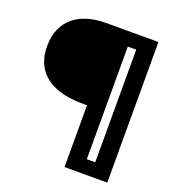

<svg xmlns="http://www.w3.org/2000/svg" viewBox="-145 -776 965 1051"><g transform="rotate(20 337.0 -250.5)"><path d="M349 159V-201H324Q229 -201 164.5 -227.5Q100 -254 66.5 -305Q33 -356 33 -431Q33 -490 52.5 -533Q72 -576 107 -604.5Q142 -633 189.5 -646.5Q237 -660 292 -660H449V159ZM389 159V77H564V159ZM498 159V-660H598V159ZM370 -579V-660H585V-579Z"/></g></svg>

Font: Bricolage Grotesque 20pt SemiBold
Style: Regular
Weight: 600
Version: Version 1.001;gftools[0.9.33.dev8+g029e19f]